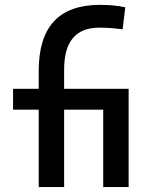

<svg xmlns="http://www.w3.org/2000/svg" viewBox="-20 -762 626 782"><path d="M137.7 0H241.2V-315.4H400.4V0H503.9V-400.4H241.2V-478.5C241.2 -592.8 288.6 -649.4 384.8 -649.4C412.6 -649.4 440.4 -647.5 479.5 -642.6L490.2 -732.4C455.6 -739.3 424.8 -742.2 387.7 -742.2C220.2 -742.2 137.7 -653.3 137.7 -473.6V-400.4H33.2V-315.4H137.7Z"/></svg>

Font: Cascadia Mono NF
Style: Regular
Weight: 400
Monospace: yes
Designer: Aaron Bell
Foundry: Saja Typeworks
Version: Version 2404.023